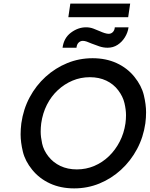

<svg xmlns="http://www.w3.org/2000/svg" viewBox="-20 -1032 828 1062"><path d="M390 10Q316 10 257 -17Q198 -44 158.5 -92.5Q119 -141 106.5 -193Q94 -245 94 -289Q94 -318 98 -350Q109 -428 144 -493.5Q179 -559 232.5 -607.5Q286 -656 352 -683Q418 -710 492 -710Q566 -710 625 -683Q684 -656 723.5 -607Q763 -558 775.5 -506Q788 -454 788 -411Q788 -381 784 -350Q773 -273 738 -207.5Q703 -142 649.5 -93Q596 -44 530 -17Q464 10 390 10ZM405 -95Q456 -95 501 -114Q546 -133 582 -167.5Q618 -202 642 -248.5Q666 -295 674 -350Q677 -373 677 -395Q677 -425 668.5 -461.5Q660 -498 634 -532.5Q608 -567 568 -586Q528 -605 477 -605Q426 -605 381 -586Q336 -567 299.5 -533Q263 -499 239.5 -452.5Q216 -406 208 -350Q205 -326 205 -304Q205 -275 213 -238Q221 -201 247.5 -167Q274 -133 314 -114Q354 -95 405 -95ZM575 -768Q552 -768 529.5 -775.5Q507 -783 487 -791Q471 -798 459.5 -802Q448 -806 438 -806Q425 -806 415 -796.5Q405 -787 403 -768H326Q333 -822 372.5 -851.5Q412 -881 456 -881Q477 -881 496 -874Q515 -867 533 -859Q546 -853 559 -849Q572 -845 581 -845Q595 -845 604.5 -855Q614 -865 615 -881H691Q687 -852 671 -826Q655 -800 630.5 -784Q606 -768 575 -768ZM358 -937 369 -1012H700L689 -937Z"/></svg>

Font: Lexend
Style: Italic
Weight: 400
Italic angle: -8.13011°
Designer: Bonnie Shaver-Troup, Thomas Jockin
Foundry: Lexend
Version: Version 1.007